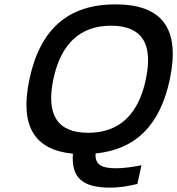

<svg xmlns="http://www.w3.org/2000/svg" viewBox="-20 -699 814 882"><path d="M490 -581C631 -581 685 -499 650 -335C616 -171 526 -89 385 -89C244 -89 191 -171 225 -335C260 -499 349 -581 490 -581ZM115 -334C70 -121 137 -10 315 7C307 114 355 163 486 163C525 163 566 157 611 146L630 60C593 68 546 74 513 74C443 74 416 55 419 6C603 -12 715 -123 760 -334C809 -567 726 -679 510 -679C295 -679 164 -567 115 -334Z"/></svg>

Font: LT Wave Text Medium Italic
Style: Regular
Weight: 500
Designer: Daniel Lyons
Version: Version 2.5 (Glyphs App)